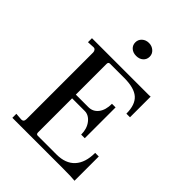

<svg xmlns="http://www.w3.org/2000/svg" viewBox="-227 -904 1018 1018"><g transform="rotate(45 281.5 -395.0)"><path d="M282 -793Q304 -793 320 -779Q336 -765 336 -744Q336 -723 321 -709.5Q306 -696 282 -696Q258 -696 243 -709.5Q228 -723 228 -744Q228 -765 243.5 -779Q259 -793 282 -793ZM50 0V-30L90 -27Q108 -27 108 -49V-548Q108 -557 102.5 -563.5Q97 -570 88 -569L50 -567V-597H472Q486 -597 489 -598V-443H462Q462 -510 428.5 -539.5Q395 -569 320 -569H213Q201 -569 201 -555V-325H295Q329 -325 350 -352Q371 -379 371 -426H398V-195H371Q371 -239 348.5 -268Q326 -297 295 -297H201V-41Q201 -28 213 -28H353Q421 -28 456.5 -67Q492 -106 492 -179H519V3Q496 0 431 0Z"/></g></svg>

Font: Unna
Style: Regular
Weight: 400
Designer: Jorge de Buen U.
Foundry: Omnibus-Type
Version: Version 2.006;PS 002.006;hotconv 1.0.70;makeotf.lib2.5.58329